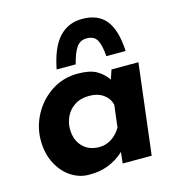

<svg xmlns="http://www.w3.org/2000/svg" viewBox="-106 -792 830 895"><g transform="rotate(-15 309.0 -345.0)"><path d="M572 -437 519 0H379L385 -54Q313 12 216 10Q172 11 131 -14.5Q90 -40 64 -89Q38 -138 38 -203Q38 -268 70 -327Q102 -386 158 -422.5Q214 -459 284 -459Q342 -459 374 -441Q406 -423 427 -392L442 -437ZM412 -275Q404 -307 377 -326Q350 -345 310 -345Q267 -345 238.5 -326Q210 -307 196.5 -278Q183 -249 183 -220Q183 -166 213.5 -134Q244 -102 295 -102Q325 -102 352 -118.5Q379 -135 399 -168ZM528 -503H435Q431 -557 417 -582Q403 -607 367 -607Q336 -607 318.5 -582.5Q301 -558 287 -503H195Q215 -606 259 -653Q303 -700 370 -700Q447 -700 485 -652Q523 -604 528 -503Z"/></g></svg>

Font: Josefin Sans
Style: Bold Italic
Weight: 700
Italic angle: -7°
Designer: Santiago Orozco
Foundry: Typemade
Version: Version 2.000